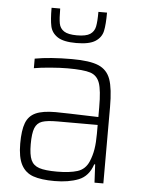

<svg xmlns="http://www.w3.org/2000/svg" viewBox="-53 -771 610 821"><g transform="rotate(5 252.0 -360.5)"><path d="M52 -139Q52 -196 64 -227.5Q76 -259 106 -272.5Q136 -286 191 -286Q222 -286 375 -281V-323Q375 -396 364 -427Q353 -458 324 -467.5Q295 -477 226 -477Q195 -477 152 -473.5Q109 -470 82 -465V-506Q147 -518 241 -518Q318 -518 355.5 -502Q393 -486 407 -446.5Q421 -407 421 -328V0H383L379 -78H375Q358 -26 315 -9Q272 8 212 8Q154 8 120 -4Q86 -16 69 -48Q52 -80 52 -139ZM355 -89Q366 -115 370.5 -143Q375 -171 375 -209V-247H203Q158 -247 136.5 -239.5Q115 -232 106 -209.5Q97 -187 97 -140Q97 -95 107 -72.5Q117 -50 142.5 -41.5Q168 -33 219 -33Q273 -33 306.5 -43.5Q340 -54 355 -89ZM135 -729H172Q172 -686 176 -665Q180 -644 197.5 -632.5Q215 -621 253 -621Q292 -621 309.5 -632.5Q327 -644 331.5 -665.5Q336 -687 336 -729H373Q373 -678 367 -650Q361 -622 335 -605Q309 -588 253 -588Q198 -588 172.5 -605Q147 -622 141 -650Q135 -678 135 -729Z"/></g></svg>

Font: Saira Semi Condensed ExtraLight
Style: Regular
Weight: 200
Width: 4
Designer: Hector Gatti with collaboration of the Omnibus-Type team
Foundry: Omnibus-Type
Version: Version 1.001; ttfautohint (v1.8)